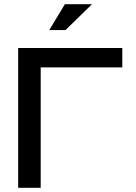

<svg xmlns="http://www.w3.org/2000/svg" viewBox="-20 -900 654 920"><path d="M67 0H175V-577H566V-670H67ZM216 -756H294L421 -880H291Z"/></svg>

Font: LT Wave Alt Medium
Style: Regular
Weight: 500
Designer: Daniel Lyons
Version: Version 2.5 (Glyphs App)